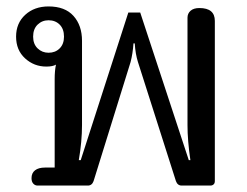

<svg xmlns="http://www.w3.org/2000/svg" viewBox="-20 -577 768 597"><path d="M78 -23Q78 -39 89 -47.5Q100 -56 120 -56H150V-331Q150 -357 154 -376Q144 -370 124 -370Q86 -370 58 -395.5Q30 -421 30 -463Q30 -505 58.5 -531Q87 -557 131 -557Q182 -557 208.5 -527.5Q235 -498 235 -450V-188Q235 -137 225 -79H231L379 -538H416L567 -79H572Q563 -140 563 -188V-522Q563 -535 572.5 -543.5Q582 -552 600 -552Q648 -552 648 -512V-14Q648 -7 644 -3.5Q640 0 634 0H545Q532 0 527 -14L409 -384Q401 -409 399 -442H395Q393 -411 386 -384L271 -14Q266 0 253 0H97Q89 0 83.5 -6Q78 -12 78 -23ZM179 -463Q179 -487 165.5 -500.5Q152 -514 131 -514Q111 -514 97 -500.5Q83 -487 83 -463Q83 -440 97 -426.5Q111 -413 131 -413Q152 -413 165.5 -426.5Q179 -440 179 -463Z"/></svg>

Font: Maitree Medium
Style: Regular
Weight: 500
Designer: CadsonDemak Team
Foundry: CadsonDemak
Version: Version 1.000